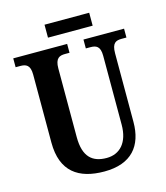

<svg xmlns="http://www.w3.org/2000/svg" viewBox="-124 -941 902 1046"><g transform="rotate(-15 326.5 -418.5)"><path d="M226 -774H478V-847H226ZM335 10C489 10 557 -76 557 -210V-597C557 -656 580 -664 612 -664H639V-714H410V-664H435C467 -664 491 -656 491 -601V-212C491 -112 441 -58 366 -58C287 -58 237 -97 237 -210V-597C237 -656 262 -664 293 -664H318V-714H14V-664H40C71 -664 96 -656 96 -601V-217C96 -53 190 10 335 10Z"/></g></svg>

Font: Noto Serif Armenian Condensed
Style: Bold
Weight: 700
Width: 3
Designer: Monotype Design Team
Foundry: Monotype Imaging Inc.
Version: Version 2.008